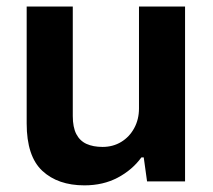

<svg xmlns="http://www.w3.org/2000/svg" viewBox="-20 -546 641 578"><path d="M234.2 12Q154.3 12 107.3 -31.8Q60.3 -75.6 60.3 -174.3V-526.4H199.1V-196.7Q199.1 -163 209.7 -142.4Q220.4 -121.9 240.4 -112.8Q260.5 -103.7 288.8 -103.7Q320 -103.7 344.8 -118.7Q369.6 -133.7 384 -160.2Q398.4 -186.6 398.4 -219.6V-526.4H537.1V0H422.7L412.7 -72.2H405.7Q378.2 -34.4 334.4 -11.2Q290.5 12 234.2 12Z"/></svg>

Font: Archivo Variable SemiBold
Style: Regular
Weight: 600
Designer: Hector Gatti
Foundry: Omnibus-Type
Version: Version 2.001